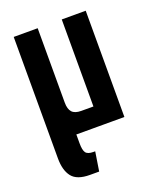

<svg xmlns="http://www.w3.org/2000/svg" viewBox="-124 -546 654 798"><g transform="rotate(-20 203.0 -146.5)"><path d="M144.2 0Q96.8 0 73.1 -14.5Q49.4 -29 41.4 -50.9Q33.4 -72.7 33.4 -94.7V-470H139.4V-140.7Q139.4 -112.2 151.7 -98.7Q164 -85.1 192.2 -85.1H245.9V-470H351.9V0ZM135.4 177.3Q78.2 177.3 55.8 148.7Q33.4 120.1 33.4 67.2V-470H139.4V39.1Q139.4 69.1 147.7 80.8Q156.1 92.5 180.8 92.5H189.1L175.8 177.3Z"/></g></svg>

Font: Smooch Sans Thin
Style: Regular
Weight: 100
Designer: Robert E. Leuschke
Foundry: Robert E. Leuschke
Version: Version 1.010